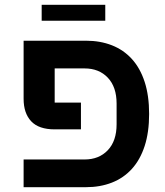

<svg xmlns="http://www.w3.org/2000/svg" viewBox="-20 -777 685 797"><path d="M153 -757H417V-691H153ZM78 -115H331Q391 -115 427.5 -153.5Q464 -192 464 -261V-347Q464 -416 427.5 -454.5Q391 -493 331 -493H207V-351H316V-240H207Q141 -240 109.5 -273.5Q78 -307 78 -367V-608H337Q396 -608 444.5 -589Q493 -570 527.5 -532Q562 -494 580.5 -437Q599 -380 599 -304Q599 -228 580.5 -171Q562 -114 527.5 -76Q493 -38 444.5 -19Q396 0 337 0H78Z"/></svg>

Font: IBM Plex Sans Hebrew SemiBold
Style: Regular
Weight: 600
Designer: Mike Abbink, Paul van der Laan, Pieter van Rosmalen, Yanek Iontef
Foundry: Bold Monday
Version: Version 1.2